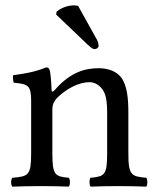

<svg xmlns="http://www.w3.org/2000/svg" viewBox="-20 -693 582 715"><path d="M271 -671C267 -672 261 -673 256 -673C222 -673 199 -656 191 -650L189 -639L303 -530C319 -515 326 -510 332 -510C340 -510 347 -516 347 -521C347 -528 346 -535 341 -545ZM184 -358C177.9 -351 172.3 -348.6 172 -358C171 -385 168.7 -423.7 164 -434C161.9 -438.6 160 -442 152 -442C124 -431 98 -422 29 -413C27 -407 29 -391 31 -385C85 -380 96 -375 96 -317V-122C96 -40 86 -36 26 -31C20 -25 20 -4 26 2C56 1 96 0 136 0C176 0 206 1 236 2C242 -4 242 -25 236 -31C185 -36 175 -40 175 -122V-286C175 -307 184 -319 192 -328C230 -365 275 -387 314 -387C334 -387 355 -374 367 -351C377 -331 379 -304 379 -274V-122C379 -40 369 -36 317 -31C312 -25 312 -4 317 2C347 1 379 0 419 0C459 0 495 1 525 2C530 -4 530 -25 525 -31C469 -36 458 -40 458 -122V-271C458 -326 454 -374 431 -405C414 -427 383 -439 348 -439C299 -439 243.3 -426 184 -358Z"/></svg>

Font: Libertinus Serif
Style: Regular
Weight: 400
Designer: Philipp H. Poll
Foundry: Khaled Hosny
Version: Version 6.2